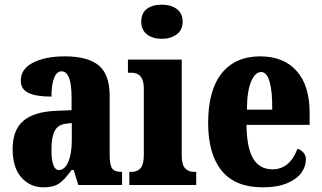

<svg xmlns="http://www.w3.org/2000/svg" viewBox="-20 -791 1375 821"><path d="M34 -154Q34 -235 79.5 -274Q125 -313 218 -317L286 -320V-374Q286 -486 243 -486Q223 -486 211.5 -458Q200 -430 200 -378Q133 -378 101 -394Q69 -410 69 -446Q69 -497 122 -523.5Q175 -550 257 -550Q356 -550 402.5 -511Q449 -472 449 -380V-126Q449 -86 459.5 -71Q470 -56 499 -56H502V0H315L295 -64H286Q256 -22 232 -6Q208 10 166 10Q109 10 71.5 -32Q34 -74 34 -154ZM287 -191V-265L262 -262Q228 -258 214 -231.5Q200 -205 200 -150Q200 -64 232 -64Q257 -64 272 -99Q287 -134 287 -191Z M584 -698Q584 -735 608 -753Q632 -771 672 -771Q711 -771 736 -752.5Q761 -734 761 -698Q761 -663 735.5 -644Q710 -625 672 -625Q633 -625 608.5 -644Q584 -663 584 -698ZM533 -56H542Q568 -56 581.5 -72.5Q595 -89 595 -129V-413Q595 -480 542 -480H527V-536H757V-127Q757 -88 771 -72Q785 -56 810 -56H819V0H533Z M870 -265Q870 -405 928 -477.5Q986 -550 1093 -550Q1193 -550 1248.5 -487.5Q1304 -425 1304 -308V-257H1034Q1035 -159 1062.5 -113Q1090 -67 1145 -67Q1219 -67 1252 -155Q1268 -150 1278 -138Q1288 -126 1288 -109Q1288 -79 1268.5 -52Q1249 -25 1207.5 -7.5Q1166 10 1103 10Q986 10 928 -61Q870 -132 870 -265ZM1144 -322Q1145 -399 1133 -441Q1121 -483 1097 -483Q1070 -483 1053 -440.5Q1036 -398 1036 -322Z"/></svg>

Font: Noto Serif CondBlack
Style: Regular
Weight: 900
Width: 3
Designer: Monotype Design Team
Foundry: Monotype Imaging Inc.
Version: Version 1.001